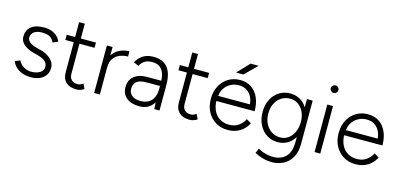

<svg xmlns="http://www.w3.org/2000/svg" viewBox="-77 -1225 4067 1952"><g transform="rotate(15 1956.5 -249.0)"><path d="M245 12Q188 12 147 -5Q106 -22 80.5 -49Q55 -76 45 -105L99 -125Q116 -88 153.5 -65.5Q191 -43 234 -43Q287 -43 324 -65Q361 -87 361 -127Q361 -163 334 -186Q307 -209 254 -223L205 -236Q138 -254 101.5 -288.5Q65 -323 65 -366Q65 -435 110.5 -473.5Q156 -512 248 -512Q291 -512 325.5 -499.5Q360 -487 384.5 -464Q409 -441 421 -409L367 -386Q351 -425 320 -441Q289 -457 239 -457Q186 -457 155.5 -434.5Q125 -412 125 -371Q125 -349 149.5 -327.5Q174 -306 223 -293L266 -282Q315 -270 349.5 -247.5Q384 -225 402.5 -196Q421 -167 421 -132Q421 -87 398 -54.5Q375 -22 335.5 -5Q296 12 245 12Z M722 12Q653 12 614 -24.5Q575 -61 575 -128V-656H635V-128Q635 -88 658 -65.5Q681 -43 722 -43Q734 -43 745.5 -46.5Q757 -50 779 -65L804 -13Q777 3 759 7.5Q741 12 722 12ZM486 -445V-500H794V-445Z M934 -274Q934 -355 964.5 -405Q995 -455 1043.5 -478.5Q1092 -502 1146 -502V-447Q1102 -447 1061.5 -431.5Q1021 -416 995 -379.5Q969 -343 969 -280ZM909 0V-500H969V0Z M1542 0 1537 -75V-268Q1537 -332 1522.5 -373.5Q1508 -415 1477.5 -436Q1447 -457 1398 -457Q1353 -457 1322.5 -439Q1292 -421 1272 -383L1218 -407Q1239 -443 1265.5 -466Q1292 -489 1325 -500.5Q1358 -512 1398 -512Q1465 -512 1509 -485Q1553 -458 1575 -404Q1597 -350 1597 -268V0ZM1388 12Q1300 12 1250.5 -28.5Q1201 -69 1201 -141Q1201 -215 1250.5 -256Q1300 -297 1388 -297H1538V-242H1396Q1324 -242 1292.5 -215.5Q1261 -189 1261 -141Q1261 -95 1293.5 -69Q1326 -43 1384 -43Q1432 -43 1466.5 -62.5Q1501 -82 1519 -120Q1537 -158 1537 -214H1572Q1572 -112 1523.5 -50Q1475 12 1388 12Z M1913 12Q1844 12 1805 -24.5Q1766 -61 1766 -128V-656H1826V-128Q1826 -88 1849 -65.5Q1872 -43 1913 -43Q1925 -43 1936.5 -46.5Q1948 -50 1970 -65L1995 -13Q1968 3 1950 7.5Q1932 12 1913 12ZM1677 -445V-500H1985V-445Z M2316 12Q2244 12 2188.5 -21.5Q2133 -55 2101.5 -114Q2070 -173 2070 -250Q2070 -327 2101 -386Q2132 -445 2186.5 -478.5Q2241 -512 2311 -512Q2382 -512 2431.5 -477.5Q2481 -443 2507 -382.5Q2533 -322 2533 -243H2106L2129 -262Q2129 -193 2152 -144Q2175 -95 2217.5 -69Q2260 -43 2316 -43Q2374 -43 2414.5 -71.5Q2455 -100 2478 -145L2528 -114Q2509 -77 2478.5 -48.5Q2448 -20 2407 -4Q2366 12 2316 12ZM2134 -280 2109 -298H2494L2469 -279Q2469 -332 2449.5 -372Q2430 -412 2395 -434.5Q2360 -457 2311 -457Q2263 -457 2222.5 -434.5Q2182 -412 2158 -372.5Q2134 -333 2134 -280ZM2249 -574 2368 -700H2453L2325 -574Z M2834 212Q2789 212 2751 202Q2713 192 2687 180.5Q2661 169 2651 164L2673 114Q2685 121 2709.5 131.5Q2734 142 2766.5 149.5Q2799 157 2834 157Q2886 157 2927 136Q2968 115 2991.5 70Q3015 25 3015 -46V-500H3075V-46Q3075 41 3042.5 98.5Q3010 156 2955 184Q2900 212 2834 212ZM2839 0Q2773 0 2722 -33Q2671 -66 2642 -124.5Q2613 -183 2613 -258Q2613 -333 2642 -390Q2671 -447 2722 -479.5Q2773 -512 2839 -512Q2903 -512 2951.5 -479.5Q3000 -447 3027.5 -390Q3055 -333 3055 -258Q3055 -183 3027.5 -124.5Q3000 -66 2951.5 -33Q2903 0 2839 0ZM2851 -53Q2899 -53 2936 -79.5Q2973 -106 2994 -152Q3015 -198 3015 -258Q3015 -317 2994 -362.5Q2973 -408 2936 -434Q2899 -460 2850 -460Q2798 -460 2758 -434Q2718 -408 2695.5 -362.5Q2673 -317 2673 -258Q2673 -198 2696 -152Q2719 -106 2759 -79.5Q2799 -53 2851 -53Z M3229 0V-500H3289V0ZM3260 -630Q3244 -630 3232 -642Q3220 -654 3220 -670Q3220 -687 3232 -698.5Q3244 -710 3260 -710Q3277 -710 3288.5 -698.5Q3300 -687 3300 -670Q3300 -654 3288.5 -642Q3277 -630 3260 -630Z M3661 12Q3589 12 3533.5 -21.5Q3478 -55 3446.5 -114Q3415 -173 3415 -250Q3415 -327 3446 -386Q3477 -445 3531.5 -478.5Q3586 -512 3656 -512Q3727 -512 3776.5 -477.5Q3826 -443 3852 -382.5Q3878 -322 3878 -243H3451L3474 -262Q3474 -193 3497 -144Q3520 -95 3562.5 -69Q3605 -43 3661 -43Q3719 -43 3759.5 -71.5Q3800 -100 3823 -145L3873 -114Q3854 -77 3823.5 -48.5Q3793 -20 3752 -4Q3711 12 3661 12ZM3479 -280 3454 -298H3839L3814 -279Q3814 -332 3794.5 -372Q3775 -412 3740 -434.5Q3705 -457 3656 -457Q3608 -457 3567.5 -434.5Q3527 -412 3503 -372.5Q3479 -333 3479 -280Z"/></g></svg>

Font: Figtree Light
Style: Regular
Weight: 300
Designer: Erik Kennedy
Foundry: Erik Kennedy
Version: Version 2.001;gftools[0.9.30]